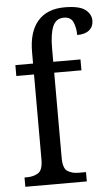

<svg xmlns="http://www.w3.org/2000/svg" viewBox="-55 -807 488 843"><g transform="rotate(-5 189.5 -385.0)"><path d="M22 0V-41H34Q61 -41 82 -53.5Q103 -66 103 -113V-488H25V-536H103V-587Q103 -676 144 -723Q185 -770 262 -770Q327 -770 353 -750Q379 -730 379 -701Q379 -675 360.5 -659.5Q342 -644 307 -644Q307 -675 296.5 -700Q286 -725 255 -725Q220 -725 206 -691.5Q192 -658 192 -596V-536H312V-488H192V-113Q192 -66 212 -53.5Q232 -41 260 -41H293V0Z"/></g></svg>

Font: Noto Serif Condensed
Style: Regular
Weight: 400
Width: 3
Designer: Monotype Design Team
Foundry: Monotype Imaging Inc.
Version: Version 2.013; ttfautohint (v1.8.4.7-5d5b)